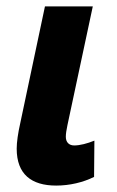

<svg xmlns="http://www.w3.org/2000/svg" viewBox="-20 -568 365 598"><path d="M155 10C197 10 239 0 273 -17L274 -130C252 -121 229 -115 211 -115C195 -115 185 -125 185 -142C185 -152 187 -163 190 -178L269 -548H120L43 -184C36 -153 32 -125 32 -105C32 -25 78 10 155 10Z"/></svg>

Font: Noto Sans Display SemiCondensed Extra
Style: Italic
Weight: 800
Width: 4
Italic angle: -12°
Designer: Monotype Design Team
Foundry: Monotype Imaging Inc.
Version: Version 1.900